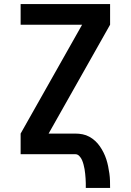

<svg xmlns="http://www.w3.org/2000/svg" viewBox="-20 -755 640 940"><path d="M400 165Q400 153 400 141.5Q400 130 399 118.5Q398 107 397 95.5Q396 84 394 73Q392 62 389 50.5Q386 39 381.5 28.5Q377 18 368.5 9Q360 0 349 0H81V-101L382 -634H81V-735H519V-634L218 -101H349Q367 -101 384.5 -97.5Q402 -94 417.5 -85.5Q433 -77 446 -65Q459 -53 469 -38.5Q479 -24 487 -8Q495 8 500.5 25Q506 42 509.5 59.5Q513 77 515.5 94.5Q518 112 518.5 129.5Q519 147 519 165Z"/></svg>

Font: Zed Sans Extended
Style: Bold
Weight: 700
Width: 7
Designer: Belleve Invis
Foundry: Belleve Invis
Version: Version 1.0.0; ttfautohint (v1.8.4)